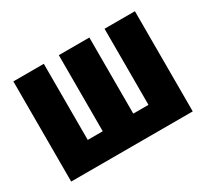

<svg xmlns="http://www.w3.org/2000/svg" viewBox="-110 -702 951 877"><g transform="rotate(-30 365.0 -264.0)"><path d="M39.6 -528.3H200.2V-127H279.3V-528.3H440.4V-127H520.5V-528.3H680.7V0H39.6Z"/></g></svg>

Font: Roboto Condensed Black
Style: Regular
Weight: 900
Designer: Christian Robertson
Foundry: Google
Version: Version 3.008; 2023